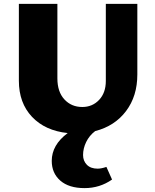

<svg xmlns="http://www.w3.org/2000/svg" viewBox="-20 -678 798 987"><path d="M686 -658V-295Q686 -184 628 -107Q570 -30 469 -4Q439 19 423 52Q407 85 407 119Q407 149 426.5 169Q446 189 482 189Q501 189 527 180L556 245Q493 289 415 289Q334 289 290 250.5Q246 212 246 149Q246 67 328 6Q212 -6 144.5 -77.5Q77 -149 77 -263V-658H275V-275Q275 -206 311 -167Q347 -128 403 -128Q455 -128 489.5 -164.5Q524 -201 524 -262V-658Z"/></svg>

Font: Ysabeau Heavy
Style: Regular
Weight: 800
Designer: Christian Thalmann (Catharsis Fonts)
Version: Version 0.003